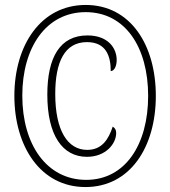

<svg xmlns="http://www.w3.org/2000/svg" viewBox="-20 -745 688 775"><path d="M325 10C505 10 609 -151 609 -358C609 -563 507 -725 326 -725C145 -725 38 -563 38 -358C38 -156 142 10 325 10ZM328 -19C168 -19 70 -162 70 -359C70 -552 165 -696 326 -696C485 -696 578 -555 578 -358C578 -162 486 -19 328 -19ZM331 -112C408 -112 449 -166 449 -208C449 -221 444 -228 435 -234C418 -182 391 -140 332 -140C253 -140 203 -218 203 -366C203 -495 241 -575 331 -575C408 -575 427 -519 427 -458C440 -458 451 -476 451 -503C451 -551 416 -602 333 -602C223 -602 171 -515 171 -363C171 -199 232 -112 331 -112Z"/></svg>

Font: Noto Serif Thai ExtraCondensed ExtraLight
Style: Regular
Weight: 200
Width: 2
Designer: Monotype Design Team
Foundry: Monotype Imaging Inc.
Version: Version 2.002